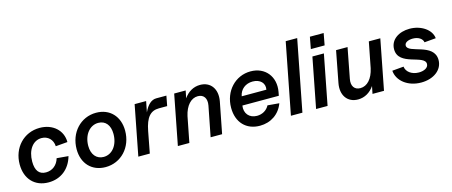

<svg xmlns="http://www.w3.org/2000/svg" viewBox="-46 -1276 4368 1857"><g transform="rotate(-15 2138.5 -347.0)"><path d="M268 16C391 16 484 -58 518 -180L402 -190C383 -124 332 -84 268 -84C200 -84 165 -129 165 -219C165 -335 224 -416 310 -416C374 -416 421 -371 424 -304L543 -314C543 -432 449 -516 318 -516C159 -516 41 -391 41 -224C41 -78 130 16 268 16Z M839 16C994 16 1111 -109 1111 -276C1111 -420 1020 -516 883 -516C728 -516 611 -390 611 -223C611 -79 702 16 839 16ZM846 -84C774 -84 728 -139 728 -225C728 -335 792 -416 878 -416C950 -416 994 -363 994 -275C994 -164 932 -84 846 -84Z M1169 0H1284L1325 -215C1350 -346 1397 -400 1483 -400H1565L1584 -500H1483C1434 -500 1392 -463 1360 -392L1381 -500H1266Z M1952 -302 1893 0H2008L2069 -313C2091 -431 2031 -516 1924 -516C1858 -516 1801 -482 1762 -425L1777 -500H1662L1565 0H1680L1730 -256C1752 -355 1807 -416 1875 -416C1935 -416 1965 -371 1952 -302Z M2384 16C2494 16 2583 -45 2620 -146L2504 -156C2480 -110 2434 -84 2381 -84C2304 -84 2257 -140 2269 -217H2634L2641 -254C2668 -402 2576 -516 2430 -516C2276 -516 2158 -390 2158 -223C2158 -77 2247 16 2384 16ZM2533 -305H2286C2298 -373 2353 -416 2424 -416C2499 -416 2546 -369 2533 -305Z M2697 0H2812L2950 -710H2835Z M2949 0H3064L3161 -500H3046ZM3050 -573H3188L3210 -691H3072Z M3367 16C3433 16 3490 -18 3529 -75L3514 0H3629L3726 -500H3611L3561 -244C3539 -144 3485 -84 3416 -84C3356 -84 3326 -129 3340 -198L3398 -500H3283L3223 -187C3200 -69 3260 16 3367 16Z M3999 16C4125 16 4216 -54 4216 -152C4216 -324 3945 -286 3945 -368C3945 -401 3986 -416 4028 -416C4084 -416 4124 -388 4129 -352L4244 -362C4237 -447 4139 -516 4022 -516C3916 -516 3827 -460 3827 -362C3827 -193 4098 -238 4098 -144C4098 -105 4053 -84 4002 -84C3930 -84 3877 -125 3872 -177L3757 -167C3764 -66 3863 16 3999 16Z"/></g></svg>

Font: Uncut Sans Semibold Italic
Style: Regular
Weight: 600
Italic angle: -11°
Designer: Kasper Nordkvist
Foundry: UNCUT.wtf
Version: Version 1.304;Glyphs 3.2 (3246)